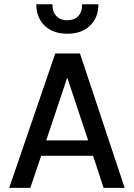

<svg xmlns="http://www.w3.org/2000/svg" viewBox="-20 -908 647 928"><path d="M24.5 0ZM203.5 -229.5H406L305 -533ZM24.5 0 247 -649.5H366.5L582.5 0H480.5L430 -155H179L126.5 0ZM305.5 -745Q236 -745 195.8 -784Q155.5 -823 155.5 -887.5H233.5Q233.5 -849.5 253 -829.8Q272.5 -810 305.5 -810Q338.5 -810 357.8 -829.8Q377 -849.5 377 -887.5H455.5Q455.5 -823 415.2 -784Q375 -745 305.5 -745Z"/></svg>

Font: Betinya Sans Medium
Style: Regular
Weight: 500
Designer: Jonathan Pinhorn
Version: Version 2.001;December 9, 2019;FontCreator 12.0.0.2547 64-bi